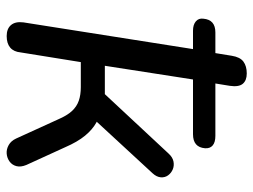

<svg xmlns="http://www.w3.org/2000/svg" viewBox="-112 -640 759 575"><g transform="rotate(90 267.5 -352.5)"><path d="M88 7Q66 7 55 -6Q44 -19 47 -43L127 -551H72Q54 -551 44 -559.5Q34 -568 36 -582Q39 -618 77 -618H162L134 -587L147 -667Q151 -692 164.5 -702Q178 -712 200 -712Q221 -712 231 -700Q241 -688 237 -661L224 -581L211 -618H387Q406 -618 415.5 -610Q425 -602 424 -587Q421 -551 382 -551H218L177 -287H262L440 -478Q451 -490 463.5 -492.5Q476 -495 487 -490.5Q498 -486 505 -476.5Q512 -467 511 -454.5Q510 -442 499 -430L332 -249L301 -274Q326 -273 347 -261.5Q368 -250 386.5 -227.5Q405 -205 421 -168L474 -52Q481 -35 477.5 -22Q474 -9 463.5 -1.5Q453 6 440 7Q427 8 414.5 1Q402 -6 395 -21L338 -146Q326 -174 312.5 -188.5Q299 -203 281.5 -209Q264 -215 241 -215H166L137 -35Q135 -14 122.5 -3.5Q110 7 88 7Z"/></g></svg>

Font: Nunito Medium
Style: Italic
Weight: 500
Designer: Vernon Adams
Foundry: Vernon Adams
Version: Version 3.601